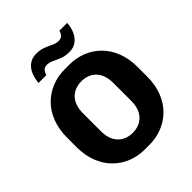

<svg xmlns="http://www.w3.org/2000/svg" viewBox="-242 -1037 1194 1194"><g transform="rotate(-45 355.0 -439.5)"><path d="M335 10Q275 10 222.5 -11Q170 -32 130 -72Q90 -112 67.5 -170Q45 -228 45 -301V-384Q45 -457 67.5 -515Q90 -573 130 -613Q170 -653 222.5 -674Q275 -695 335 -695H376Q436 -695 488.5 -674Q541 -653 581 -613Q621 -573 643.5 -515Q666 -457 666 -384V-301Q666 -228 643.5 -170Q621 -112 581 -72Q541 -32 488.5 -11Q436 10 376 10ZM355 -116Q384 -116 408 -125Q432 -134 450.5 -152.5Q469 -171 479 -199Q489 -227 489 -266V-419Q489 -458 479 -486Q469 -514 450.5 -532.5Q432 -551 408 -560Q384 -569 356 -569Q328 -569 303.5 -560Q279 -551 260.5 -532.5Q242 -514 232 -486Q222 -458 222 -419V-266Q222 -227 232 -199Q242 -171 260.5 -152.5Q279 -134 303 -125Q327 -116 355 -116ZM160 -750Q163 -789 176.5 -820Q190 -851 215.5 -870Q241 -889 277 -889Q313 -889 340 -878.5Q367 -868 389 -857Q411 -846 433 -846Q454 -846 465.5 -857.5Q477 -869 481 -888H550Q548 -851 534 -819.5Q520 -788 495 -769Q470 -750 433 -750Q397 -750 370 -760.5Q343 -771 320.5 -782Q298 -793 276 -793Q257 -793 246 -782Q235 -771 229 -750Z"/></g></svg>

Font: Chivo Medium
Style: Bold
Weight: 700
Version: Version 2.002